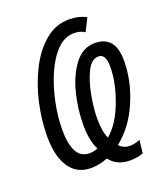

<svg xmlns="http://www.w3.org/2000/svg" viewBox="-140 -821 827 958"><g transform="rotate(-20 273.5 -342.0)"><path d="M385 41Q427 41 456 29L464 -40Q436 -28 410 -28Q376 -28 354 -52Q435 -116 481 -223.5Q527 -331 527 -439Q527 -570 419 -570Q356 -570 313 -515Q270 -460 248 -376Q226 -292 226 -205Q226 -121 252 -71Q230 -62 207 -62Q119 -62 119 -219Q119 -286 134.5 -361.5Q150 -437 178.5 -503Q207 -569 247.5 -610.5Q288 -652 339 -652Q373 -652 395 -636L429 -704Q390 -725 339 -725Q268 -725 212 -678.5Q156 -632 117 -556Q78 -480 57.5 -390Q37 -300 37 -212Q37 -106 76.5 -48Q116 10 190 10Q233 10 279 -8Q317 41 385 41ZM320 -104Q302 -143 302 -211Q302 -265 314.5 -333Q327 -401 351.5 -451Q376 -501 414 -501Q452 -501 452 -433Q452 -350 415.5 -252Q379 -154 320 -104Z"/></g></svg>

Font: Noto Sans UI Condensed
Style: Italic
Weight: 400
Width: 3
Italic angle: -12°
Designer: Monotype Design Team
Foundry: Monotype Imaging Inc.
Version: Version 1.901